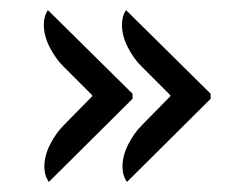

<svg xmlns="http://www.w3.org/2000/svg" viewBox="-20 -488 485 381"><path d="M318 -299 260 -357Q245 -372 233.5 -394.5Q222 -417 222 -439Q222 -456 230 -468L398 -302V-292L232 -127Q223 -140 223 -157Q223 -179 234.5 -201.5Q246 -224 261 -239L318 -297ZM163 -299 105 -357Q90 -372 78.5 -394.5Q67 -417 67 -439Q67 -456 75 -468L243 -302V-292L77 -127Q68 -140 68 -157Q68 -179 79.5 -201.5Q91 -224 106 -239L163 -297Z"/></svg>

Font: Rationale
Style: Regular
Weight: 400
Designer: Cyreal (www.cyreal.org)
Foundry: Cyreal (www.cyreal.org)
Version: Version 1.011